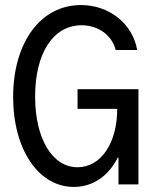

<svg xmlns="http://www.w3.org/2000/svg" viewBox="-20 -730 620 760"><path d="M287 -299H444C444 -163 379 -68 287 -68C187 -68 119 -181 119 -348C119 -520 191 -630 303 -630C369 -630 423 -591 438 -532H523C505 -636 413 -710 300 -710C141 -710 32 -562 32 -346C32 -138 133 10 272 10C348 10 410 -34 446 -106H449V0H528V-377H287Z"/></svg>

Font: CommitMono-dimboump
Style: Regular
Weight: 400
Monospace: yes
Designer: Eigil Nikolajsen
Foundry: Eigil Nikolajsen
Version: Version 1.143